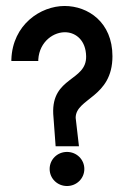

<svg xmlns="http://www.w3.org/2000/svg" viewBox="-20 -611 418 642"><path d="M18 -407H108V-412C112 -473 161 -506 202 -503C234 -501 267 -476 268 -423C270 -339 152 -355 158 -230L166 -122H244L233 -217C233 -283 356 -284 356 -423C356 -537 274 -591 196 -591C116 -591 22 -529 18 -412ZM146 -46C146 -14 172 11 204 11C236 11 262 -14 262 -46C262 -78 236 -103 204 -103C172 -103 146 -78 146 -46Z"/></svg>

Font: Charger Sport
Style: SeBdNrw
Weight: 600
Designer: Jasper
Foundry: Cannot Into Space Fonts
Version: Version 1.1